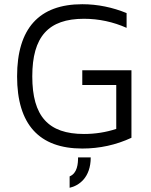

<svg xmlns="http://www.w3.org/2000/svg" viewBox="-20 -696 717 910"><path d="M370 -293H531V-85C482 -69 431 -61 378 -61C209 -61 133 -145 133 -334C133 -522 209 -607 378 -607C449 -607 517 -592 580 -564V-634C514 -661 443 -676 370 -676C165 -676 61 -561 61 -334C61 -107 165 8 370 8C452 8 530 -9 603 -43V-363H370ZM410 50H350C350 79 347 125 310 140V194C354 184 410 146 410 50Z"/></svg>

Font: Maven Pro
Style: Regular
Weight: 400
Designer: Joe Prince
Foundry: Joe Prince
Version: Version 1.003